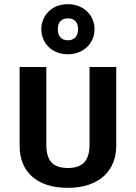

<svg xmlns="http://www.w3.org/2000/svg" viewBox="-20 -887 651 920"><path d="M537 -188Q537 -144 522 -107Q507 -70 478 -43.5Q449 -17 405.5 -2Q362 13 305 13Q247 13 204 -1.5Q161 -16 132 -42.5Q103 -69 88.5 -106Q74 -143 74 -188V-566H202V-192Q202 -136 226.5 -109Q251 -82 305 -82Q359 -82 384 -109.5Q409 -137 409 -192V-566H537ZM257 -747Q257 -721 270 -707.5Q283 -694 305 -694Q327 -694 340.5 -707.5Q354 -721 354 -747Q354 -773 341 -786Q328 -799 305 -799Q283 -799 270 -786Q257 -773 257 -747ZM433 -747Q433 -723 424 -701Q415 -679 398 -662.5Q381 -646 357.5 -636.5Q334 -627 305 -627Q276 -627 252.5 -636.5Q229 -646 212.5 -662.5Q196 -679 187 -701Q178 -723 178 -747Q178 -771 187 -793Q196 -815 212.5 -831.5Q229 -848 252.5 -857.5Q276 -867 305 -867Q334 -867 357.5 -857.5Q381 -848 398 -831.5Q415 -815 424 -793Q433 -771 433 -747Z"/></svg>

Font: Qnwhxotralxmqkhsjrfbfhwcoqn
Style: Regular
Weight: 500
Designer: Carrois Corporate & Edenspiekermann
Foundry: Carrois Corporate GbR & Edenspiekermann AG
Version: Version 2.001